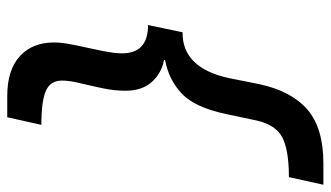

<svg xmlns="http://www.w3.org/2000/svg" viewBox="-211 -582 911 529"><g transform="rotate(90 244.5 -317.5)"><path d="M244 118Q173 118 135 83.5Q97 49 97 -11Q97 -34 104.5 -69.5Q112 -105 119.5 -140.5Q127 -176 127 -198Q127 -270 49 -270L69 -365Q167 -364 195 -492L212 -577Q231 -665 282 -709Q333 -753 430 -753H489L468 -658Q394 -658 359 -640Q324 -622 312 -569L294 -484Q276 -399 238 -363Q200 -327 146 -317L145 -314Q182 -307 206 -280Q230 -253 230 -208Q230 -177 223 -144Q216 -111 209 -82Q202 -53 202 -33Q202 -1 230 11.5Q258 24 324 24L303 118Z"/></g></svg>

Font: Geist Medium
Style: Italic
Weight: 500
Italic angle: -12°
Designer: Basement.studio, Andrés Briganti, Mateo Zaragoza
Foundry: Basement.studio, Vercel, Andrés Briganti, Guido Ferreyra, Mateo Zaragoza
Version: Version 1.500; ttfautohint (v1.8.4.7-5d5b)